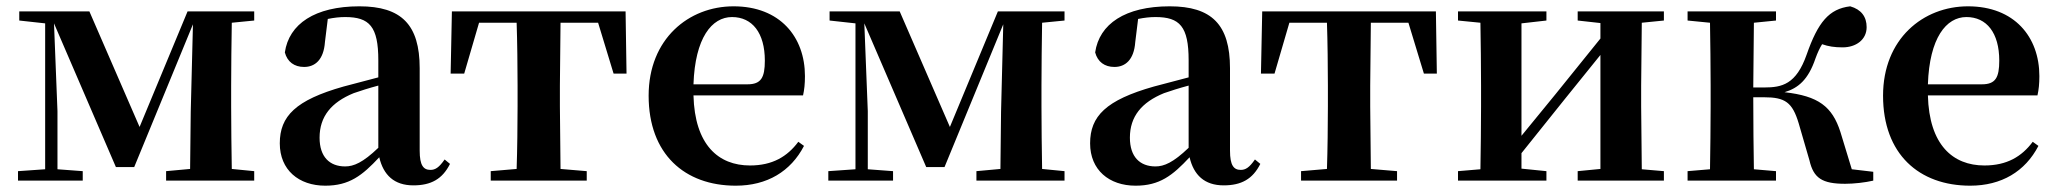

<svg xmlns="http://www.w3.org/2000/svg" viewBox="-20 -572 6515 608"><path d="M123 0H242V-30L162 -36V-220L151 -498L347 -43H405L591 -495L584 -218L582 -37L506 -30V0H785V-30L714 -37C713 -94 712 -179 712 -235V-301C712 -356 713 -442 714 -500L785 -507V-536H574L422 -170L263 -536H41V-507L123 -498V-36L37 -30V0Z M1289 15C1345 15 1381 -5 1405 -53L1388 -67C1370 -41 1358 -34 1343 -34C1321 -34 1309 -48 1309 -95V-356C1309 -494 1251 -552 1118 -552C977 -552 895 -496 882 -406C890 -376 912 -360 943 -360C977 -360 1005 -382 1009 -439L1018 -512C1038 -516 1055 -518 1073 -518C1150 -518 1178 -488 1178 -381V-327L1068 -298C916 -255 866 -204 866 -118C866 -34 926 16 1010 16C1086 16 1127 -16 1181 -74C1194 -18 1228 15 1289 15ZM1178 -104C1129 -57 1100 -45 1073 -45C1024 -45 992 -75 992 -136C992 -203 1029 -248 1100 -277C1120 -284 1148 -293 1178 -301Z M1615 0H1838V-30L1755 -37L1753 -235V-301L1755 -500H1874L1923 -339H1964L1961 -536H1411L1407 -339H1450L1497 -500H1616C1618 -443 1619 -357 1619 -301V-235C1619 -179 1618 -95 1616 -37L1534 -30V0Z M2310 16C2409 16 2484 -29 2526 -110L2508 -123C2473 -76 2426 -48 2355 -48C2255 -48 2180 -113 2176 -270H2523C2527 -288 2529 -306 2529 -331C2529 -455 2450 -552 2303 -552C2161 -552 2034 -449 2034 -269C2034 -84 2148 16 2310 16ZM2176 -305C2181 -452 2234 -518 2298 -518C2362 -518 2402 -468 2402 -380C2402 -326 2390 -305 2347 -305Z M2689 0H2808V-30L2728 -36V-220L2717 -498L2913 -43H2971L3157 -495L3150 -218L3148 -37L3072 -30V0H3351V-30L3280 -37C3279 -94 3278 -179 3278 -235V-301C3278 -356 3279 -442 3280 -500L3351 -507V-536H3140L2988 -170L2829 -536H2607V-507L2689 -498V-36L2603 -30V0Z M3855 15C3911 15 3947 -5 3971 -53L3954 -67C3936 -41 3924 -34 3909 -34C3887 -34 3875 -48 3875 -95V-356C3875 -494 3817 -552 3684 -552C3543 -552 3461 -496 3448 -406C3456 -376 3478 -360 3509 -360C3543 -360 3571 -382 3575 -439L3584 -512C3604 -516 3621 -518 3639 -518C3716 -518 3744 -488 3744 -381V-327L3634 -298C3482 -255 3432 -204 3432 -118C3432 -34 3492 16 3576 16C3652 16 3693 -16 3747 -74C3760 -18 3794 15 3855 15ZM3744 -104C3695 -57 3666 -45 3639 -45C3590 -45 3558 -75 3558 -136C3558 -203 3595 -248 3666 -277C3686 -284 3714 -293 3744 -301Z M4181 0H4404V-30L4321 -37L4319 -235V-301L4321 -500H4440L4489 -339H4530L4527 -536H3977L3973 -339H4016L4063 -500H4182C4184 -443 4185 -357 4185 -301V-235C4185 -179 4184 -95 4182 -37L4100 -30V0Z M4976 -507 5048 -499V-450L4906 -274L4798 -142V-498L4877 -507V-536H4597V-507L4668 -500C4669 -442 4670 -357 4670 -301V-235C4670 -179 4669 -94 4668 -36L4597 -30V0H4877V-30L4798 -38V-87L4935 -258L5048 -398V-37L4976 -30V0H5249V-30L5179 -36L5177 -235V-301L5179 -500L5249 -507V-536H4976Z M5710 -64C5723 -8 5750 10 5823 10C5851 10 5886 6 5912 0V-28L5844 -36L5808 -154C5782 -235 5738 -268 5631 -280C5674 -293 5706 -319 5729 -387C5736 -406 5742 -419 5750 -432C5770 -425 5789 -422 5815 -422C5857 -422 5891 -446 5891 -486C5891 -519 5874 -542 5839 -552C5772 -544 5737 -502 5701 -399C5668 -305 5623 -295 5567 -295H5532L5534 -500L5604 -507V-536H5324V-507L5395 -500C5396 -442 5397 -357 5397 -301V-235C5397 -179 5396 -94 5395 -36L5324 -30V0H5604V-30L5534 -36C5533 -94 5532 -182 5532 -264H5566C5633 -264 5656 -248 5676 -181Z M6219 16C6318 16 6393 -29 6435 -110L6417 -123C6382 -76 6335 -48 6264 -48C6164 -48 6089 -113 6085 -270H6432C6436 -288 6438 -306 6438 -331C6438 -455 6359 -552 6212 -552C6070 -552 5943 -449 5943 -269C5943 -84 6057 16 6219 16ZM6085 -305C6090 -452 6143 -518 6207 -518C6271 -518 6311 -468 6311 -380C6311 -326 6299 -305 6256 -305Z"/></svg>

Font: Noto Serif CJK HK
Style: Bold
Weight: 700
Designer: Ryoko NISHIZUKA 西塚涼子 (kana & ideographs); Frank Grießhammer (Latin, Greek & Cyrillic); Wenlong ZHANG 张文龙 (bopomofo); San
Foundry: Adobe
Version: Version 2.001;hotconv 1.1.0;makeotfexe 2.6.0